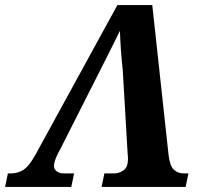

<svg xmlns="http://www.w3.org/2000/svg" viewBox="-59 -734 792 754"><path d="M-39 0 -28 -53H-16Q11 -53 33 -67Q55 -81 80 -126L402 -714H539L603 -125Q608 -83 623.5 -68Q639 -53 663 -53H681L670 0H340L351 -53H390Q405 -53 421.5 -62Q438 -71 442 -92Q444 -104 443.5 -115.5Q443 -127 442 -135L423 -460Q419 -494 416 -536Q413 -578 412 -613Q396 -581 376 -540.5Q356 -500 338 -465L178 -149Q171 -137 163.5 -120.5Q156 -104 154 -92Q150 -73 161.5 -63Q173 -53 190 -53H232L221 0Z"/></svg>

Font: Noto Serif
Style: Bold Italic
Weight: 700
Italic angle: -12°
Designer: Monotype Design Team
Foundry: Monotype Imaging Inc.
Version: Version 2.013